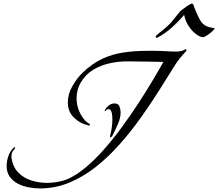

<svg xmlns="http://www.w3.org/2000/svg" viewBox="-20 -1007 1219 1073"><path d="M203 46Q173 46 140.5 40Q108 34 80 19.5Q52 5 34.5 -19.5Q17 -44 17 -80Q17 -106 27 -135Q37 -164 56 -181Q59 -184 63 -184Q65 -184 65 -182Q65 -177 54.5 -166Q44 -155 44 -132V-124Q52 -74 82 -43Q112 -12 155 1.5Q198 15 244 15Q270 15 300 10Q330 5 355 -5Q404 -26 455.5 -68.5Q507 -111 558.5 -169Q610 -227 658.5 -293Q707 -359 750.5 -425.5Q794 -492 830.5 -553Q867 -614 893 -661Q842 -662 790.5 -663Q739 -664 688 -664Q641 -664 591.5 -653Q542 -642 500 -616.5Q458 -591 432 -547Q408 -507 408 -458Q408 -395 447 -344Q459 -327 478 -316Q483 -314 483 -310Q483 -305 478 -305L476 -306Q428 -316 393.5 -349.5Q359 -383 359 -434Q359 -481 385 -526.5Q411 -572 444 -603Q498 -654 554 -679.5Q610 -705 672 -714Q734 -723 805 -723Q825 -723 845.5 -723Q866 -723 886 -722Q905 -721 923 -720Q941 -719 960 -719Q965 -719 971 -719Q977 -719 982 -720Q993 -722 998 -723Q1003 -724 1012 -730Q1014 -732 1016 -732Q1022 -732 1022 -726Q1022 -723 1020 -721Q1002 -702 986 -682.5Q970 -663 956 -640Q916 -576 868.5 -500.5Q821 -425 766 -348Q711 -271 648.5 -200.5Q586 -130 516 -74.5Q446 -19 367.5 13.5Q289 46 203 46ZM598 -239Q595 -239 595 -243Q595 -246 595.5 -249Q596 -252 597 -255Q608 -299 608 -341Q608 -349 607 -362Q606 -375 601.5 -386Q597 -397 586 -397Q576 -397 573.5 -391.5Q571 -386 567 -386Q565 -386 565 -388L566 -392Q574 -407 588.5 -418Q603 -429 620 -429Q641 -429 647.5 -412.5Q654 -396 654 -379Q654 -348 639.5 -315Q625 -282 611 -254Q610 -251 605.5 -245Q601 -239 598 -239ZM855 -796Q850 -796 850 -801Q850 -805 853.5 -808.5Q857 -812 858 -813Q878 -829 897.5 -845Q917 -861 936 -881Q941 -887 952.5 -901.5Q964 -916 975 -929.5Q986 -943 988 -945Q992 -948 1005.5 -958.5Q1019 -969 1033.5 -978Q1048 -987 1052 -987Q1058 -987 1062 -977.5Q1066 -968 1067 -962Q1083 -923 1095.5 -899.5Q1108 -876 1126 -865Q1144 -854 1176 -850Q1179 -850 1179 -849Q1179 -843 1165.5 -831Q1152 -819 1136.5 -809Q1121 -799 1115 -799Q1100 -799 1078 -814.5Q1056 -830 1036.5 -858Q1017 -886 1009 -924Q976 -885 939.5 -852.5Q903 -820 862 -798Q858 -796 855 -796Z"/></svg>

Font: My Soul
Style: Regular
Weight: 400
Designer: Robert E. Leuschke
Foundry: Robert E. Leuschke
Version: Version 1.010; ttfautohint (v1.8.4.7-5d5b)